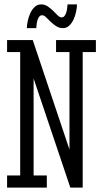

<svg xmlns="http://www.w3.org/2000/svg" viewBox="-20 -853 464 873"><path d="M12.2 -670.9H128.9L295.9 -172.9V-616.2H234.9V-670.9H416V-616.2H356V0H299.8L132.8 -496.1V-55.2H192.9V0H12.2V-55.2H71.8V-616.2H12.2ZM330.1 -833Q330.1 -820.3 326.4 -801.8Q322.8 -783.2 315.2 -766.1Q307.6 -749 295.4 -737.1Q283.2 -725.1 266.1 -725.1Q249 -725.1 235.4 -734.1Q221.7 -743.2 210.2 -754.2Q198.7 -765.1 189.5 -774.4Q180.2 -783.7 171.9 -783.7Q163.1 -783.7 157.7 -776.4Q152.3 -769 149.7 -759.3Q147 -749.5 146.2 -739.7Q145.5 -730 145 -725.1H102.1Q102.1 -737.3 105.7 -755.6Q109.4 -773.9 116.9 -791.3Q124.5 -808.6 137 -820.8Q149.4 -833 167 -833Q183.6 -833 197.3 -823.7Q210.9 -814.5 221.9 -803.5Q232.9 -792.5 242.2 -783.2Q251.5 -773.9 259.8 -773.9Q268.6 -773.9 273.9 -781.2Q279.3 -788.6 282 -798.3Q284.7 -808.1 285.6 -817.9Q286.6 -827.6 287.1 -833H330.1Z"/></svg>

Font: Stint Ultra Condensed
Style: Regular
Weight: 400
Width: 1
Designer: Astigmatic (AOETI)
Foundry: Astigmatic (AOETI)
Version: Version 1.000